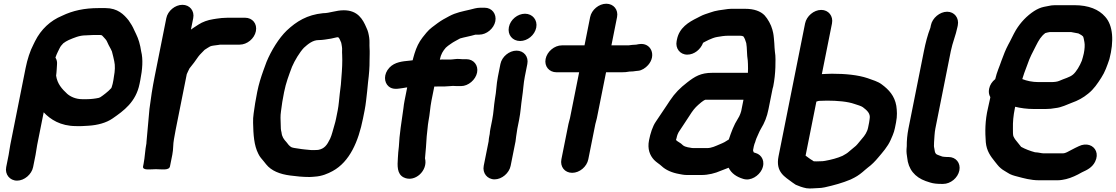

<svg xmlns="http://www.w3.org/2000/svg" viewBox="-20 -792 6137 1056"><path d="M27.5 60 14.1 127C6.1 167.1 33.7 201.5 73.8 201.5C114.1 201.5 154.2 166.8 162.1 127L175.5 60C178.9 43.1 181.1 22.1 184.5 5L220.3 -174.3C256.8 -135.3 312.5 -98.8 397.3 -98.5C420.3 -97.3 446.1 -99.2 466.9 -100.5C516.6 -103.6 564 -116.2 598.8 -140.2C660.2 -182.6 727.6 -230.9 747.6 -331L751.8 -352C763.3 -409.9 767.7 -466.1 756.4 -509.6C754.2 -525.8 749.8 -546.5 745.2 -561.8L737.6 -584C732.9 -597.5 724.4 -612.1 718.5 -625.6C710.7 -644.4 699 -664 687.7 -679.6C661.6 -712.3 627.2 -747.5 560.2 -747.5H522.2C444.1 -747.5 379.9 -733.6 321.3 -705.2C257 -678.7 205.5 -630.7 172.9 -565.6L164.6 -548.7C145.2 -512.2 130.3 -464.9 120.9 -418L36.7 4C32.7 23.9 30.7 44 27.5 60ZM538.5 -598.5C539.4 -598.5 544.3 -594.8 549.6 -588.2C556.6 -579.4 563.8 -574.4 568.1 -564.4C573.6 -551.3 581 -537.1 589.2 -522.7L595.6 -509C598.7 -496.9 600.9 -489.6 603.1 -479.2L608.4 -455.1C613.7 -433.1 612.6 -401.4 606.6 -371C605.3 -364.4 604.9 -357.9 603.8 -352L599.6 -331C598.7 -326.5 597.1 -323.7 596.4 -320C595.6 -315.8 593.9 -311.6 592.2 -307.6C591.8 -307.1 588.2 -303.6 586.3 -301.7L576.3 -291.7C572.2 -287.3 549.9 -269.9 545.3 -266.7L533.9 -258.8C530.8 -256.7 533 -257.7 523.4 -253.8C505.1 -249.6 479.9 -246.5 457.2 -246.5H432.2C396.9 -246.5 367.3 -260.4 349.7 -275.9C321.1 -302.3 295 -330.9 288.6 -376.1C290 -384.6 291 -397.6 291.6 -406.7L293.5 -436.4C295 -450.6 292.8 -462.7 284.9 -475.3C288.9 -487.4 292.9 -496.3 298.3 -507.5L306.7 -524.5C313.3 -538.1 317.1 -542.2 328 -553.8C336 -560.2 348.2 -567.5 357.6 -571.7C387 -584.2 416.6 -597.5 451.3 -597.5C463.7 -597.5 480.3 -599.5 492.7 -599.5H530.7C533.4 -599.5 535.7 -598.5 538.5 -598.5Z M769.7 109 766.9 123C762.1 147.2 808.5 138.5 837.4 138.5C866.9 138.5 910.1 147.2 914.9 123L927.7 59C934.2 26.7 931.1 2.1 936.9 -27.2C939.8 -44.9 942.9 -62 946.5 -80L1007.2 -384C1008 -388.2 1017.7 -405.2 1022 -415.5C1042.1 -439.8 1053.4 -455.8 1071.1 -481.2C1081.7 -495.2 1091.3 -502.7 1105.3 -517.9C1117 -525 1128.8 -533.6 1135.8 -536.8C1145.7 -541.4 1161.9 -541.8 1179.8 -544.7L1191.1 -546.5H1298.1C1339 -546.5 1379.2 -579.5 1387.4 -620.5C1395.6 -661.5 1368.6 -694.5 1327.6 -694.5H1232.6C1225 -694.5 1218.7 -694.2 1210.8 -693.5C1204 -693.4 1196.5 -692.9 1187.1 -691.4L1171.1 -689.4C1164.7 -688.6 1159.1 -687.1 1152.4 -686.4C1122.6 -681.9 1093.6 -671.3 1071.7 -657L1043.9 -638.9C1038.8 -635.4 1035.3 -633 1030.1 -629.2L1042.7 -692C1050.7 -732.4 1023.6 -765.5 983.3 -765.5C943 -765.5 902.7 -732.4 894.7 -692L830.8 -372C818.6 -311.1 808.9 -248.8 802 -192.8C797 -130 790.4 -70.7 785.5 -9.5C785.4 -8.3 785.8 -6.3 785.5 -5C777.6 34.6 777.1 72.1 769.7 109Z M1757.6 -719.5C1757.3 -719.5 1756.8 -719.5 1756.4 -719.4C1669.2 -710.9 1610.4 -674.2 1557.1 -624.1C1513.3 -581.8 1471.8 -514.1 1445.9 -451.6C1445.9 -451.5 1445.8 -451.2 1445.7 -451.1L1428.1 -403C1415.1 -366.3 1403.3 -329.7 1394.6 -286C1390.4 -265.1 1386.7 -245 1383.3 -224.4C1378.3 -185.9 1370.3 -150.2 1372 -116.1C1373.5 -52 1376.7 7.1 1400.9 54.1C1409.1 71.7 1420.3 82.5 1430.2 94.8L1443.8 111.8C1472.2 147.3 1518.7 166 1576.8 173.4C1611.3 177.8 1643.2 181.5 1682.8 181.5C1692.9 181.5 1703.3 180.1 1712 179.5C1749.7 177.4 1783.5 163.1 1809.9 148.6C1903.7 97.2 1951.3 -14.3 1976.4 -140L1985.4 -185C1992.5 -220.2 1995.5 -258.1 1999.4 -290.1L2004.3 -340.1C2009.9 -384 2013 -421.9 2012.6 -462.5C2012.6 -484.8 2014.3 -505.7 2012.5 -528.3C2011.2 -546.7 2013.7 -564.8 2010.6 -585.2C2007.7 -604.1 2004.5 -621.3 1995.1 -640C1975.9 -685.2 1948.4 -735.5 1870.8 -735.5C1827.6 -735.5 1792.8 -719.5 1757.6 -719.5ZM1839.7 -587.5C1848.7 -580.9 1850.4 -569 1856.6 -557.4C1858.3 -551.2 1859.3 -542.9 1860.8 -533.5C1862.9 -523 1860.3 -507.9 1861.9 -490.7C1863.8 -453.3 1861.5 -409.1 1857.8 -366.5L1854.8 -326.7L1848.6 -276C1845.2 -247.8 1843.3 -214.6 1837.4 -185L1828.4 -140C1826 -127.7 1823 -116 1819.4 -104.3C1812 -79.4 1804.9 -48.8 1795.8 -29.3C1778.5 6.3 1764.5 26.1 1729.5 32.5C1722.7 32.6 1716.8 32.8 1707.8 33.5H1692.9C1673 31.5 1643.5 29.4 1624.1 25.7C1609.4 22.9 1591.4 22.2 1581.5 17C1571.4 10.3 1563.8 1.8 1556.2 -9.3C1556 -9.6 1555.7 -10 1555.4 -10.3C1541.1 -25.7 1530.8 -39.8 1528.5 -62.6C1528.4 -63 1528.3 -63.6 1528.2 -64.1C1524.4 -79.6 1524.1 -86.1 1523.9 -108.7C1523.2 -135.4 1521.3 -151.9 1525.4 -179.9C1528.9 -211.4 1535.3 -249.7 1542.4 -285C1552.9 -337.8 1568.4 -377.3 1586 -424.6C1601.2 -460.1 1628.2 -504.5 1651.3 -529.1C1673.6 -549.3 1699.7 -571.5 1732.1 -571.5C1756 -571.5 1780.3 -576.6 1800.6 -579.6C1813.3 -581.5 1827.8 -586.9 1839.7 -587.5Z M2397.2 -316.5H2426.2C2443.6 -316.5 2458 -319.4 2471.2 -319.5C2477.5 -318.9 2485.9 -318.5 2492.6 -318.5H2515.6C2555.9 -318.5 2596 -353.2 2604 -393C2612 -433 2585.2 -466.5 2545.1 -466.5H2522.1C2518.1 -466.5 2513.6 -466.8 2508.9 -467.4C2491.2 -469.7 2471.6 -464.5 2455.7 -464.5H2428.1C2419.9 -465 2409.5 -464.9 2399.1 -464.1C2399.2 -464.4 2399.3 -464.7 2399.3 -465C2405.2 -494.5 2416.2 -511.4 2432 -529.8C2438.6 -536.6 2448.5 -543.4 2460.1 -551.4C2474 -561.7 2492.2 -570.1 2510.4 -580.6C2532.2 -587.2 2565.8 -592.7 2595.1 -601.5H2616.1C2656.1 -601.5 2696.3 -635 2704.3 -675C2712.2 -714.8 2685.9 -749.5 2645.6 -749.5H2621.6C2600.9 -749.5 2581.9 -743 2565.5 -739.1C2522.9 -729 2488.6 -723.5 2449.9 -702.7C2427 -690.5 2409.6 -681.3 2387.6 -665.4C2366.4 -649 2344.3 -635.4 2325.6 -612.6L2304.3 -586.3C2283.2 -558.7 2270.8 -532.6 2259.8 -497.3L2253.4 -475.1C2252 -470.3 2250.8 -465.8 2249.6 -460.5C2244.3 -459.7 2234.4 -458.5 2233.5 -458.5C2233.2 -458.5 2232.7 -458.5 2232.3 -458.4C2194.5 -454.7 2151 -451.3 2121.7 -419.9C2088.6 -384.3 2091.9 -338.8 2117.4 -316.9C2140.4 -297.1 2168.9 -304 2195.3 -307.6L2207.9 -309.7C2209 -309.8 2210.9 -310.5 2212 -310.5C2214.6 -310.5 2216.7 -311 2219.6 -311.3L2205 -238C2202.3 -224.4 2200.2 -210.2 2198.9 -197C2189 -126.7 2176.4 -50.8 2173.7 14.7C2171.5 38.3 2168.8 53.5 2168.3 76.9C2165.5 119 2162.6 165.2 2200.7 183.9C2261.6 213.8 2335.1 145.9 2317.5 78.5C2321.5 38.3 2324.4 0.4 2326.9 -42.4L2331.6 -86.1C2333.1 -99.9 2334 -112.7 2336.5 -125C2344.4 -164.6 2345.5 -200.1 2353 -238L2368.6 -315.9C2378.8 -316.5 2389.4 -316.5 2397.2 -316.5Z M2732.3 -440 2718.4 -370C2709.7 -326.8 2710.2 -289.2 2702.4 -249.7C2695.4 -205.8 2695.2 -173.6 2686.9 -132L2677.3 -84C2675.2 -73.8 2674 -64.3 2673.5 -55.1L2670.9 -42C2669.1 -33 2668 -24.2 2667.5 -15.1L2640.5 120C2632.5 160.1 2660.1 194.5 2700.2 194.5C2740.5 194.5 2780.6 159.8 2788.5 120L2813.2 -3.5C2817 -17.9 2816.8 -31.7 2818.9 -42C2821.7 -56 2822.9 -72 2825.3 -84L2834.9 -132C2844 -177.9 2844.9 -212.1 2851.5 -255.5C2857.7 -294.3 2859 -333.1 2866.4 -370L2880.3 -440C2888.4 -480.4 2861.3 -513.5 2821 -513.5C2780.7 -513.5 2740.4 -480.4 2732.3 -440ZM2778.9 -643C2770.4 -600.8 2798.3 -566.5 2840.6 -566.5C2881.3 -566.5 2921 -598.8 2929.3 -640C2937.7 -682 2908.7 -716.5 2867.5 -716.5C2826.8 -716.5 2787.1 -684.2 2778.9 -643Z M3225.8 -698 3194.8 -542.5H3070.3C3029.4 -542.5 2989 -508.5 2980.9 -468C2972.8 -427.3 3000.2 -394.5 3040.8 -394.5H3165.3L3114.8 -142C3113.2 -133.8 3108.7 -121.1 3106.5 -110L3067.7 84C3059.6 124.9 3085.9 158.5 3126.9 158.5C3167.9 158.5 3207.6 124.9 3215.7 84L3254.5 -110C3256 -117.7 3260.5 -130.2 3262.8 -142L3313.3 -394.5H3398.8C3414.9 -394.5 3427.1 -395.3 3442.9 -398.5H3444.6C3456 -398.5 3466.3 -399.4 3478.9 -401.6L3489.5 -402.6C3509.9 -404.4 3530.4 -418.2 3544.4 -433.9C3592 -487.3 3560.4 -559.9 3494.5 -549.3L3483 -547.3C3482.1 -547.1 3480.8 -546.7 3479.9 -546.5C3464.1 -546.4 3448.9 -544 3436.5 -542.5H3342.8L3373.8 -698C3381.9 -738.4 3354.8 -771.5 3314.5 -771.5C3274.2 -771.5 3233.9 -738.4 3225.8 -698Z M4232.8 -317C4239.7 -351.7 4243.5 -389 4244.6 -422.1C4245.1 -448.5 4246.6 -482.5 4242 -507.4C4239.9 -519.2 4240.1 -538.6 4238.7 -554.4L4236.3 -582.6C4235 -594 4234.3 -603.3 4232.4 -611.1L4228 -629.1C4221.1 -656.1 4202.7 -688.3 4185.5 -707.3C4163.2 -730.7 4126.2 -743.5 4080.4 -743.5H4017.4C4007.1 -743.5 3995.1 -744 3983.4 -742.4C3948.9 -737.6 3916.2 -734.6 3884.8 -722.7C3867 -716.6 3848.6 -711.5 3830.7 -701.8L3815.4 -693.9C3767.5 -670.3 3716.2 -639.8 3703.3 -575L3701.5 -566C3693.5 -526.2 3719.8 -491.5 3760.1 -491.5C3798.7 -491.5 3833.6 -520.5 3847 -556.7C3850.5 -559 3855.6 -561.7 3858.2 -562.9L3878.2 -572.9C3891.1 -578.8 3909.9 -586.6 3924.5 -588.7C3944.4 -592.1 3964.7 -595.5 3985.9 -595.5H4050.9C4054.2 -595.5 4057.3 -594.5 4060.7 -594.5C4061.7 -594.5 4064.1 -593.6 4068.4 -592C4076.3 -581.1 4079.6 -570.7 4084.4 -554.9C4089.4 -528.9 4087.1 -491 4092.7 -459.2L4093.7 -440.2C4094 -421.8 4094.7 -408.6 4093.5 -391.5H3897.2C3833.9 -391.5 3801.7 -371.3 3760.3 -339.2C3719.9 -308 3692.4 -280.6 3664.2 -238.3L3647.1 -212.4C3627.1 -183.7 3606.7 -151 3587.5 -123.6C3569.2 -97.5 3556.9 -57.3 3549.7 -21C3539.9 28 3554.2 62.4 3577.3 87.4C3590.2 100.9 3607.8 110.9 3618.1 120.8C3642 143.6 3676.4 158.3 3716.9 165.3L3733.2 168.3C3740.6 169.7 3749.4 170.5 3758 170.5H3839C3875.5 170.5 3913.9 160.8 3943.7 147.4C3956.2 142.8 3972.8 136.6 3987.5 130.5C4003 162 4030.8 180.7 4068.2 192C4110 205 4153.8 174 4169.7 141.5C4191.8 96.6 4169.1 59.4 4137.4 50C4132.2 48.4 4129 47.7 4125.8 46C4124.2 43.4 4122.3 38.4 4121.7 34.3L4125.9 12.9C4126.9 9.9 4128.3 5.3 4129.6 -0.6C4132 -6.4 4135.3 -14.1 4136.7 -21C4137.2 -23.6 4138.3 -26.8 4140.1 -30.6C4150.1 -51.1 4154.8 -66.6 4165.4 -84.3C4185.1 -116.5 4198.3 -149.1 4206.6 -191L4229.2 -304C4229.9 -307.7 4231.9 -312.5 4232.8 -317ZM3701.1 -33C3704 -47.8 3709.5 -60.4 3712.5 -65.1C3729.6 -92.4 3752.1 -123.3 3769.8 -152L3783.9 -173.6C3801.4 -198.6 3811 -207.8 3837.3 -229.7C3845 -235.2 3850.7 -240.2 3859.5 -243.5L4069.1 -243.5L4056.6 -180.8L4051.7 -165.8C4048.3 -156.5 4044.2 -148.2 4038.3 -139.1C4016.3 -104.9 4001.8 -65.2 3988.4 -24.9L3965.2 -10.5C3956.6 -5.8 3948.6 -2.6 3938.4 1.7C3914.8 11.6 3893.8 22.5 3868.5 22.5H3793.5C3790.2 22.5 3786.9 22.2 3783.8 21.7L3767.4 18.7C3766.9 18.6 3766 18.5 3765.3 18.5C3761.9 18.5 3761.3 17.1 3758.4 16.6C3749 15.2 3737 9.2 3733 4.2C3725.7 -4.9 3706.1 -12.7 3697.9 -22C3698.3 -23.8 3700.4 -29.4 3701.1 -33Z M4494.4 -237.5C4505.5 -237.5 4515.3 -237.8 4529 -238.5C4585.1 -238.4 4641.7 -233.8 4680.1 -220.1C4695.7 -214.9 4716.2 -209.3 4725.6 -202.5C4747.2 -185.9 4769.1 -168.4 4763 -138C4761.7 -131.3 4761.4 -124.7 4760.1 -118L4754.5 -90C4749.7 -66 4735.5 -45.5 4721.8 -30.2C4711.5 -18.8 4697.5 0.4 4687.5 9.9C4677.3 19.5 4664.4 28.1 4650.5 40.8C4639.7 50.9 4629.9 56.2 4613.9 65.1C4586.6 77.4 4551.9 86.6 4517.5 92.7L4504.2 94.5C4481.8 94.7 4455.8 97.6 4452.2 93.2C4451.6 92.4 4450.5 91.4 4449.5 90.8C4435.3 83 4425.3 74.4 4410.7 64L4470.1 -233.2C4477.4 -235.7 4480.8 -237.5 4494.4 -237.5ZM4524 -385.5C4515.6 -385.5 4508.4 -385.2 4500.2 -384.4L4555.9 -663C4563.9 -703.2 4537.3 -737.5 4496.7 -737.5C4456.1 -737.5 4415.9 -703.2 4407.9 -663L4261.9 68C4244.4 155.9 4298.1 180.8 4337.9 211.4C4338 211.5 4338.2 211.6 4338.3 211.7L4355.9 223.7C4356.2 224 4356.9 224.3 4357.4 224.5C4373.2 231.7 4394.2 239.2 4415.4 243.3C4438.2 246.7 4459.8 242.5 4478.6 242.5C4490.6 242.5 4504 240.9 4516.3 238.2C4566.7 227 4614.3 213.9 4658.2 195.4C4658.5 195.3 4658.9 195.1 4659.2 194.9L4679.2 184.9C4699.8 174.4 4720.1 158.4 4737.6 142.6L4752.5 130.2C4774 114.5 4792.9 95.4 4810.8 73.7C4832.7 47.7 4862.4 15 4878.6 -22.2L4889.8 -48.2C4895.3 -61.3 4899.4 -74.4 4902.1 -88L4908.1 -118C4915.7 -156.1 4913.3 -183.5 4909.7 -210.2C4900.1 -265 4868.7 -298.9 4830.2 -327.4C4807.7 -344.8 4778.9 -351.7 4752.2 -361.9C4698.1 -380.1 4628.8 -386.5 4555.2 -386.5C4543.9 -386.5 4533.2 -385.5 4524 -385.5Z M5172.9 70.5C5169.4 70.5 5167.1 70.2 5162.9 69.1L5146.1 63.1C5125.1 56.7 5122.3 51 5118.9 25C5118 18.5 5115.9 13.1 5116.7 9C5116.8 8.5 5116.9 7.5 5116.9 6.8L5117.3 -9.9C5119.1 -33.6 5120 -62.5 5124.5 -85L5209.5 -511C5219 -558.4 5236.8 -597.6 5246.1 -644L5247.9 -653C5255.8 -692.8 5229.6 -727.5 5189.2 -727.5C5149.1 -727.5 5107.9 -693.1 5099.9 -653L5097.1 -639.2C5082.2 -601.5 5070.3 -555.2 5061.5 -511L4976.5 -85C4970 -52.8 4966.7 -16.8 4967.2 12.1L4965.9 28.7C4965.1 45.3 4966.9 59.9 4969.4 73.9C4975.3 139.3 5011.9 182.6 5071.5 203.9L5096 211.9C5113.5 217.7 5135.6 219.5 5158.2 219.5H5167.2C5208.1 219.5 5248.3 186.5 5256.5 145.5C5264.6 104.5 5237.7 71.5 5196.7 71.5H5187.7C5184.3 71.5 5178.6 70.5 5172.9 70.5Z M5672.5 45.5C5645 38.1 5618.8 28 5596.3 15.7L5564.6 -23.8C5559.7 -29.9 5558.1 -34.3 5553.4 -43.4C5551.1 -52.4 5551 -66.2 5551.1 -84.5C5550.4 -122.8 5553.1 -153.3 5561.8 -197L5563.4 -204.8C5592.9 -197.4 5628.9 -192.5 5665.4 -192.5H5731.4C5750.5 -192.5 5767.7 -194.3 5785.2 -197.6C5818.5 -200.9 5850 -217.6 5873.7 -226.3C5908.2 -238.4 5938 -254.5 5965 -277C5996.3 -301.7 6017 -333.4 6037.2 -364.9C6057.5 -395.9 6068.6 -428.7 6081.5 -466.2C6081.5 -466.5 6081.7 -466.9 6081.8 -467.2C6107.3 -564.5 6102.5 -651.7 6058.2 -700.2C6023.9 -739.8 5967.7 -763.5 5889.4 -763.5H5782.4C5769.2 -763.5 5757.2 -762 5741.5 -758.2L5721 -754.2C5703.2 -750.4 5685.8 -742.7 5667.5 -731.1C5627.9 -705.2 5593.4 -669.3 5567.5 -626.7C5552.9 -602.3 5538.8 -569.7 5525.3 -546.2C5510.8 -519 5499.8 -490.4 5488.2 -458.8C5477.3 -425.6 5462.9 -396.9 5453.8 -356.9C5436.3 -343.1 5424.4 -325 5420.2 -304C5416.8 -286.8 5418.4 -272.4 5426.9 -257.5L5425.3 -249.2C5421.1 -231.8 5417.2 -214 5414.3 -199.3C5397.1 -127.9 5397.6 -65 5401.9 -9.6C5406.3 38.5 5428.4 67.6 5451.8 96.8L5465.4 113.8C5471.6 121.5 5476.9 127.2 5483.9 133C5495.3 143.7 5512 151 5522.7 158.6C5536.9 168.7 5557.5 174.6 5576.3 179.2C5608.6 187.7 5648.6 199.5 5694.2 199.5H5797.2C5813.4 199.5 5831.7 195.9 5843.5 193.1C5871.8 186.4 5904.7 170.8 5927.5 157.4C5931.5 155.1 5931.4 155.3 5933.8 154.2C5958.7 142.9 5987.2 129.2 6003 97.6C6024.8 53.9 6005.1 16.5 5971.5 5.9C5954.7 0.7 5934.2 1.9 5913.6 12C5901.5 18 5886.5 24.5 5870.8 33.4C5856.7 40.9 5839.3 51.5 5826.7 51.5H5720.7C5707.6 51.5 5693 46.1 5672.5 45.5ZM5752.9 -615.5H5871.8C5888.7 -612.4 5892.8 -611.7 5911.2 -608.1C5911.2 -608.1 5911.6 -607.9 5911.8 -607.8L5927.7 -599C5930.2 -597.3 5933.4 -594.8 5936.7 -591.6C5940.5 -584.7 5942 -570.3 5944.3 -560.2C5947.3 -545.1 5945.6 -521.2 5940.9 -498C5938.3 -485.1 5933.8 -470.5 5930 -457.9C5919.1 -430.4 5899.7 -397.1 5881.4 -381.8C5862.8 -366.3 5835.1 -360.5 5805.7 -347.2C5795.6 -342.6 5778.8 -340.5 5761 -340.5H5692C5658.3 -340.5 5627.3 -347.2 5602.6 -357.1C5605.8 -368.1 5609.8 -380.5 5613.2 -390L5630.4 -436.1C5644.5 -478 5658.8 -502.6 5677.8 -540.4C5693.5 -571.4 5705.2 -591.8 5729.2 -610.2C5737.8 -612.1 5748 -615.5 5752.9 -615.5Z"/></svg>

Font: Smoothie
Style: SeBdIt
Weight: 600
Foundry: Cannot Into Space Fonts
Version: Version 0.8